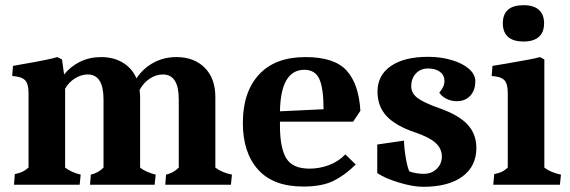

<svg xmlns="http://www.w3.org/2000/svg" viewBox="-20 -712 2196 740"><path d="M90 -66V-354Q90 -390 76 -403.5Q62 -417 27 -419L30 -458L63 -464Q169 -482 201 -492L219 -483L227 -425Q253 -457 289.5 -474.5Q326 -492 370 -492Q418 -492 453.5 -470.5Q489 -449 506 -410Q531 -448 571 -470Q611 -492 660 -492Q728 -492 769 -451Q810 -410 810 -338V-66Q835 -47 874 -39L870 0H617L620 -39Q648 -45 669 -66V-329Q669 -425 608 -425Q581 -425 556.5 -408.5Q532 -392 518 -365Q520 -347 520 -338V-66Q543 -48 580 -39L576 0H327L330 -39Q358 -45 379 -66V-329Q379 -425 318 -425Q293 -425 269 -410Q245 -395 231 -370V-66Q254 -48 291 -39L287 0H34L37 -41Q56 -45 66.5 -50Q77 -55 90 -66Z M916 -238Q916 -357 978 -424.5Q1040 -492 1157 -492Q1269 -492 1316 -440Q1363 -388 1369 -285L1341 -243H1059V-227Q1059 -143 1083 -102.5Q1107 -62 1173 -62Q1211 -62 1247.5 -75.5Q1284 -89 1311 -117L1351 -78Q1310 -37 1265.5 -15Q1221 7 1149 7Q1033 7 974.5 -58.5Q916 -124 916 -238ZM1153 -443Q1062 -443 1059 -283L1227 -291Q1227 -371 1211 -407Q1195 -443 1153 -443Z M1434 -45V-155L1537 -170Q1538 -137 1544.5 -100.5Q1551 -64 1558 -51Q1586 -42 1613 -42Q1643 -42 1663 -61Q1683 -80 1683 -109Q1683 -139 1659 -161Q1635 -183 1579 -202Q1505 -227 1470 -264.5Q1435 -302 1435 -359Q1435 -422 1486.5 -457.5Q1538 -493 1630 -493Q1679 -493 1721 -480.5Q1763 -468 1787.5 -446.5Q1812 -425 1812 -399Q1812 -364 1792.5 -343Q1773 -322 1741 -322Q1720 -322 1702 -330.5Q1684 -339 1673 -355Q1693 -377 1693 -400Q1693 -422 1676 -435Q1659 -448 1630 -448Q1601 -448 1583 -429Q1565 -410 1565 -379Q1565 -353 1589 -334.5Q1613 -316 1676 -294Q1749 -268 1782.5 -231.5Q1816 -195 1816 -142Q1816 -71 1762 -31.5Q1708 8 1611 8Q1572 8 1517.5 -8.5Q1463 -25 1434 -45Z M1937 -66V-354Q1937 -390 1923.5 -403.5Q1910 -417 1875 -419L1878 -458Q1893 -461 1932 -467Q2039 -485 2061 -492L2078 -483V-66Q2103 -47 2142 -39L2138 0H1881L1885 -41Q1904 -45 1914.5 -50Q1925 -55 1937 -66ZM1918 -622Q1918 -692 1998 -692Q2037 -692 2057 -674Q2077 -656 2077 -622Q2077 -588 2057 -570Q2037 -552 1998 -552Q1958 -552 1938 -570Q1918 -588 1918 -622Z"/></svg>

Font: Caladea
Style: Bold
Weight: 700
Designer: Carolina Giovagnoli and Andres Torresi
Foundry: Carolina Giovagnoli & Andres Torresi
Version: Version 1.001